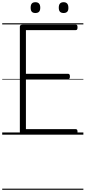

<svg xmlns="http://www.w3.org/2000/svg" viewBox="-20 -1221 776 1741"><path d="M187 0Q174 0 167 -6Q160 -12 160 -23V-979Q160 -988 167 -993Q174 -998 188 -998H667Q675 -998 679 -992.5Q683 -987 683 -973Q683 -959 679 -953.5Q675 -948 667 -948H215V-552H597Q605 -552 609.5 -546.5Q614 -541 614 -528Q614 -514 609.5 -508Q605 -502 597 -502H215V-50H667Q675 -50 679 -44.5Q683 -39 683 -25Q683 -11 679 -5.5Q675 0 667 0ZM301 -1103Q279 -1103 268.5 -1114.5Q258 -1126 258 -1151Q258 -1177 268.5 -1189Q279 -1201 301 -1201Q323 -1201 334 -1188.5Q345 -1176 345 -1151Q345 -1126 334 -1114.5Q323 -1103 301 -1103ZM557 -1103Q535 -1103 524 -1114.5Q513 -1126 513 -1151Q513 -1177 524 -1189Q535 -1201 557 -1201Q578 -1201 589 -1188.5Q600 -1176 600 -1151Q601 -1126 589.5 -1114.5Q578 -1103 557 -1103ZM0 490H736V500H0ZM0 -20H736V0H0ZM0 -505H736V-500H0ZM0 -1010H736V-1000H0Z"/></svg>

Font: Playwrite ES Guides
Style: Regular
Weight: 400
Designer: Veronika Burian, José Scaglione
Foundry: TypeTogether
Version: Version 1.003